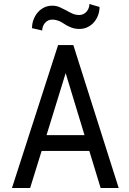

<svg xmlns="http://www.w3.org/2000/svg" viewBox="-20 -935 640 955"><path d="M424.3 -184.1 480.5 0H570.3L344.7 -710.9H269L39.6 0H129.9L187 -184.1ZM211.4 -262.7 306.6 -571.3 400.4 -262.7ZM475.1 -900.4 424.8 -915Q424.8 -903.8 420.7 -893.8Q416.5 -883.8 410.2 -876.5Q403.3 -869.1 394 -864.7Q384.8 -860.4 374.5 -860.4Q355.5 -860.4 339.6 -867.7Q323.7 -875 308.6 -883.8Q293 -892.1 276.6 -899.4Q260.3 -906.7 239.7 -906.7Q217.3 -906.7 199 -897.5Q180.7 -888.2 167.5 -873Q154.3 -857.4 146.7 -837.2Q139.2 -816.9 139.2 -794.9L189.9 -783.2Q190.4 -805.7 204.3 -821.5Q218.3 -837.4 239.7 -837.4Q252.9 -837.4 263.7 -834Q274.4 -830.6 284.2 -825.7Q293.5 -820.3 302.7 -814.2Q312 -808.1 322.8 -803.2Q333 -797.9 345.7 -794.4Q358.4 -791 374.5 -791Q396.5 -791 415 -799.8Q433.6 -808.6 446.8 -823.7Q460 -838.4 467.5 -858.4Q475.1 -878.4 475.1 -900.4Z"/></svg>

Font: RobotoMono Nerd Font
Style: Regular
Weight: 400
Monospace: yes
Designer: Google
Version: Version 3.000;Nerd Fonts 3.2.1